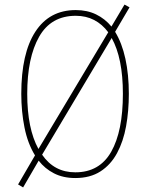

<svg xmlns="http://www.w3.org/2000/svg" viewBox="-20 -768 643 839"><path d="M543 -358Q543 -283 531 -216.5Q519 -150 491.5 -99Q464 -48 419 -19Q374 10 309 10Q256 10 216 -10.5Q176 -31 149 -66L81 51L59 38L133 -89Q101 -141 87 -211Q73 -281 73 -358Q73 -535 134.5 -629.5Q196 -724 311 -724Q361 -724 400 -705Q439 -686 467 -652L524 -748L546 -736L483 -629Q513 -580 528 -511Q543 -442 543 -358ZM99 -358Q99 -206 148 -117L453 -627Q427 -662 391.5 -680.5Q356 -699 311 -699Q203 -699 151 -607.5Q99 -516 99 -358ZM517 -358Q517 -514 468 -602L164 -92Q217 -15 309 -15Q415 -15 466 -105Q517 -195 517 -358Z"/></svg>

Font: Noto Sans Lao Looped Condensed Thin
Style: Regular
Weight: 100
Width: 3
Designer: Mark Frömberg, Ben Mitchell
Foundry: The Fontpad Ltd
Version: Version 1.002; ttfautohint (v1.8.4.7-5d5b)